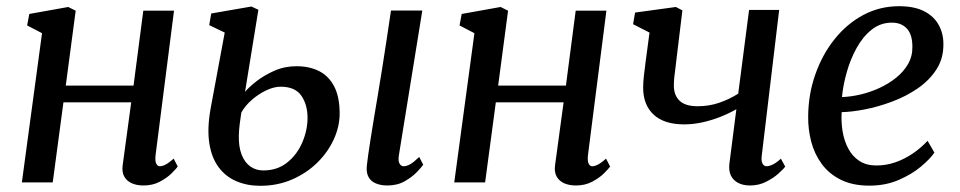

<svg xmlns="http://www.w3.org/2000/svg" viewBox="-20 -588 3096 619"><path d="M481.5 -87.5Q479.5 -69 483.8 -60.5Q488 -52 495 -52Q503.5 -52 514 -57.5Q524.5 -63 540 -76.5L553 -51Q548.5 -44.5 533.5 -29.5Q518.5 -14.5 495.2 -2.2Q472 10 443 10Q421 10 404.8 2.8Q388.5 -4.5 380.5 -19Q372.5 -33.5 375.5 -55.5L403 -258H184.5L150 0H50.5L115.5 -481L67.5 -506L74.5 -543L200 -565.5L224 -553.5L192 -312H410.5L442 -553.5H541Z M1229 10Q1207.5 10 1191.5 3.2Q1175.5 -3.5 1168 -17.5Q1160.5 -31.5 1162.5 -53Q1164 -67.5 1167.2 -89.8Q1170.5 -112 1175 -141.5Q1179.5 -171 1185.5 -206.5Q1191.5 -242 1198.2 -282.2Q1205 -322.5 1212 -366.8Q1219 -411 1226.2 -458.2Q1233.5 -505.5 1240.5 -554H1341.5L1266 -87.5Q1263 -69.5 1268 -60.8Q1273 -52 1281 -52Q1291.5 -52 1303 -58.8Q1314.5 -65.5 1331.5 -82L1344.5 -57Q1339.5 -49.5 1324.2 -33.5Q1309 -17.5 1285 -3.8Q1261 10 1229 10ZM819 11Q776.5 11 742 -3.8Q707.5 -18.5 684.8 -49Q662 -79.5 654.8 -126.5Q647.5 -173.5 659 -238L704.5 -483L654.5 -507L661 -544.5L790.5 -567L813 -556.5L770 -292Q782 -306.5 806.5 -325.8Q831 -345 864.2 -359.8Q897.5 -374.5 935.5 -374.5Q977.5 -374.5 1008.8 -358.8Q1040 -343 1057.5 -309.2Q1075 -275.5 1075 -222Q1075 -180 1056 -138.5Q1037 -97 1002.5 -63.2Q968 -29.5 921.2 -9.2Q874.5 11 819 11ZM828.5 -38.5Q874.5 -38.5 906.5 -64.5Q938.5 -90.5 955 -129.8Q971.5 -169 971.5 -208Q971.5 -250.5 951.5 -279.5Q931.5 -308.5 884.5 -308.5Q863.5 -308.5 838.5 -296.8Q813.5 -285 791.8 -266Q770 -247 758 -225Q755 -206.5 752.8 -188.2Q750.5 -170 750 -152.5Q749 -115 759 -89.5Q769 -64 787.2 -51.2Q805.5 -38.5 828.5 -38.5Z M1875.5 -87.5Q1873.5 -69 1877.8 -60.5Q1882 -52 1889 -52Q1897.5 -52 1908 -57.5Q1918.5 -63 1934 -76.5L1947 -51Q1942.5 -44.5 1927.5 -29.5Q1912.5 -14.5 1889.2 -2.2Q1866 10 1837 10Q1815 10 1798.8 2.8Q1782.5 -4.5 1774.5 -19Q1766.5 -33.5 1769.5 -55.5L1797 -258H1578.5L1544 0H1444.5L1509.5 -481L1461.5 -506L1468.5 -543L1594 -565.5L1618 -553.5L1586 -312H1804.5L1836 -553.5H1935Z M2180 -554.5 2161.5 -402Q2160 -386 2157.8 -370.2Q2155.5 -354.5 2154 -340Q2152.5 -325.5 2152.5 -312Q2152.5 -281 2171 -263.2Q2189.5 -245.5 2229 -245.5Q2266.5 -245.5 2299 -256.8Q2331.5 -268 2360 -286L2395 -556H2492L2436 -87.5Q2433.5 -69.5 2438.2 -60.8Q2443 -52 2451 -52Q2459.5 -52 2471.2 -57.5Q2483 -63 2497.5 -76.5L2511.5 -51Q2505.5 -42.5 2489.2 -28Q2473 -13.5 2449.5 -1.8Q2426 10 2398.5 10Q2375.5 10 2359.5 1.5Q2343.5 -7 2336.2 -22.5Q2329 -38 2331.5 -60L2354 -236Q2329 -221.5 2300.5 -210.5Q2272 -199.5 2242.8 -193.2Q2213.5 -187 2186 -187Q2121 -187 2087.2 -218.5Q2053.5 -250 2053.5 -305.5Q2053.5 -322.5 2055.8 -342.8Q2058 -363 2060.8 -384Q2063.5 -405 2066 -423L2074 -483L2021 -510L2027.5 -547.5L2159 -565.5Z M2992.5 -96Q2979 -76 2949.2 -51Q2919.5 -26 2877.2 -7.8Q2835 10.5 2783 10.5Q2729 10.5 2690.8 -8.5Q2652.5 -27.5 2629 -59.8Q2605.5 -92 2595.2 -131.8Q2585 -171.5 2585.5 -212.5Q2586 -284.5 2608.8 -348.8Q2631.5 -413 2671 -462.2Q2710.5 -511.5 2763.5 -539.8Q2816.5 -568 2878.5 -568Q2927.5 -568 2959 -552Q2990.5 -536 3006 -508.2Q3021.5 -480.5 3021.5 -446Q3022 -399.5 2998.8 -363.8Q2975.5 -328 2937.5 -302.2Q2899.5 -276.5 2855 -260Q2810.5 -243.5 2767.8 -235.2Q2725 -227 2693.5 -226.5Q2691.5 -195 2696.5 -164.5Q2701.5 -134 2714.8 -109Q2728 -84 2750.5 -69.2Q2773 -54.5 2805.5 -54.5Q2836 -54.5 2865 -64.2Q2894 -74 2920.8 -91.8Q2947.5 -109.5 2970.5 -134ZM2855.5 -515Q2818.5 -515 2790 -492.2Q2761.5 -469.5 2741.5 -433Q2721.5 -396.5 2709.8 -354.8Q2698 -313 2694.5 -275Q2722.5 -276 2753.8 -283.2Q2785 -290.5 2815 -304.2Q2845 -318 2869.2 -337.5Q2893.5 -357 2907.8 -382Q2922 -407 2921.5 -437.5Q2921.5 -476.5 2903.8 -495.8Q2886 -515 2855.5 -515Z"/></svg>

Font: Merriweather 20pt
Style: Italic
Weight: 400
Italic angle: -7.8°
Version: Version 2.101